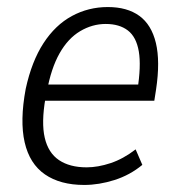

<svg xmlns="http://www.w3.org/2000/svg" viewBox="-20 -517 509 545"><path d="M219 8Q151 8 107.5 -22Q64 -52 50 -113Q36 -174 53 -265Q70 -343 103.5 -394.5Q137 -446 184 -471.5Q231 -497 286 -497Q341 -497 375.5 -472Q410 -447 422.5 -395Q435 -343 423 -263L418 -231H93L101 -277H388L370 -261Q381 -330 374 -371Q367 -412 343 -430.5Q319 -449 280 -449Q242 -449 207.5 -428.5Q173 -408 149 -365.5Q125 -323 113 -257L109 -238Q97 -169 107 -126Q117 -83 147.5 -62.5Q178 -42 226 -42Q258 -42 294 -54Q330 -66 365 -93L384 -49Q349 -20 305 -6Q261 8 219 8Z"/></svg>

Font: Nunito Sans 10pt Condensed Light
Style: Italic
Weight: 300
Width: 3
Italic angle: -9°
Designer: Vernon Adams
Foundry: Vernon Adams
Version: Version 3.101;gftools[0.9.27]